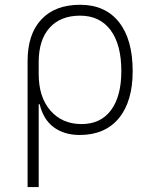

<svg xmlns="http://www.w3.org/2000/svg" viewBox="-20 -547 626 792"><path d="M308.6 9.8Q245.1 9.8 201.9 -22Q158.7 -53.7 143.6 -117.2H139.6V224.6H93.8V-295.4Q93.8 -406.2 150.6 -466.8Q207.5 -527.3 310.5 -527.3Q414.1 -527.3 470.7 -455.8Q527.3 -384.3 527.3 -253.9Q527.3 -128.4 470.2 -59.3Q413.1 9.8 308.6 9.8ZM139.6 -242.2Q139.6 -146 188.2 -90.6Q236.8 -35.2 316.4 -35.2Q395 -35.2 437.7 -92.3Q480.5 -149.4 480.5 -253.9Q480.5 -363.3 436 -422.9Q391.6 -482.4 310.5 -482.4Q229.5 -482.4 184.6 -432.4Q139.6 -382.3 139.6 -291Z"/></svg>

Font: Cascadia Mono NF ExtraLight
Style: Regular
Weight: 200
Monospace: yes
Designer: Aaron Bell
Foundry: Saja Typeworks
Version: Version 2404.023; ttfautohint (v1.8.4)